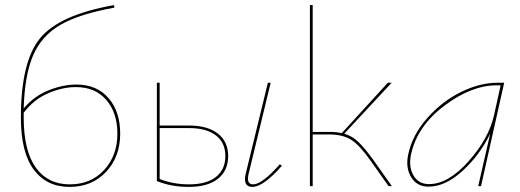

<svg xmlns="http://www.w3.org/2000/svg" viewBox="-20 -731 2044 754"><path d="M280 -399Q360 -399 406 -346Q452 -293 452 -206Q452 -115 396.5 -56Q341 3 253 3Q163 3 112.5 -65Q62 -133 62 -269Q62 -489 137.5 -581Q213 -673 428 -711L429 -701Q291 -676 217.5 -633.5Q144 -591 110.5 -514.5Q77 -438 73 -305Q113 -353 170 -376Q227 -399 280 -399ZM254 -7Q337 -7 389 -63.5Q441 -120 441 -206Q441 -288 397.5 -338.5Q354 -389 278 -389Q225 -389 168.5 -364.5Q112 -340 73 -288V-270Q73 -139 120.5 -73Q168 -7 254 -7Z M723 -238Q795 -238 835.5 -206.5Q876 -175 876 -118Q876 -61 836 -29Q796 3 721 3Q652 3 596 -20V-406H607V-238ZM1079 -86 1087 -80Q1014 3 971 3Q933 3 945 -49L1032 -406H1043L956 -47Q947 -7 974 -7Q1009 -7 1079 -86ZM722 -7Q792 -7 828.5 -36.5Q865 -66 865 -118Q865 -171 827.5 -199.5Q790 -228 723 -228H607V-28Q661 -7 722 -7Z M1446 -103 1519 0H1506L1436 -99Q1393 -160 1360 -181.5Q1327 -203 1272 -203H1208V0H1197V-711H1208V-213H1273Q1304 -213 1322 -208L1503 -406H1518L1332 -206Q1363 -197 1387.5 -173.5Q1412 -150 1446 -103Z M1932 -406H1960L1869 0H1858L1905 -206Q1865 -123 1797 -60.5Q1729 2 1663 2Q1617 2 1594.5 -35.5Q1572 -73 1583 -124Q1599 -201 1658 -267.5Q1717 -334 1791 -370Q1865 -406 1932 -406ZM1665 -8Q1740 -8 1819.5 -97Q1899 -186 1920 -278L1946 -396H1931Q1831 -396 1724.5 -315.5Q1618 -235 1594 -124Q1584 -75 1604 -41.5Q1624 -8 1665 -8Z"/></svg>

Font: EauTestInfant Hairline
Style: Italic
Weight: 250
Italic angle: -12°
Designer: Christian Thalmann (Catharsis Fonts)
Version: Version 0.001;PS 000.001;hotconv 1.0.88;makeotf.lib2.5.64775